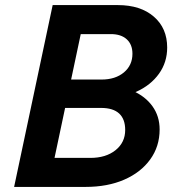

<svg xmlns="http://www.w3.org/2000/svg" viewBox="-20 -735 707 755"><path d="M35.5 0 187.1 -715H443.4Q532.4 -715 584.9 -669.6Q637.4 -624.3 637.4 -548Q637.4 -490 605.1 -445Q572.8 -400 516.7 -374.5Q460.5 -349 386.9 -349H253.5L264.1 -400.2H383.4Q450.2 -400.2 500.7 -378.4Q551.2 -356.6 579.5 -317.2Q607.7 -277.9 607.7 -225.9Q607.7 -159.2 570.7 -108.1Q533.7 -56.9 468.4 -28.5Q403.1 0 316.2 0ZM194.4 -114.1H335.4Q396.5 -114.1 434.4 -144.5Q472.3 -174.9 472.3 -224Q472.3 -266.6 448.6 -288.6Q424.8 -310.6 377.3 -310.6H226L249.9 -422.2H379.3Q433.7 -422.2 467.3 -450.3Q500.8 -478.4 500.8 -523.7Q500.8 -559.9 478.5 -580.4Q456.1 -600.9 415.9 -600.9H297.5Z"/></svg>

Font: Wix Madefor Text
Style: Italic
Weight: 400
Italic angle: -12°
Designer: Dalton Maag Ltd
Foundry: Dalton Maag Ltd
Version: Version 3.100